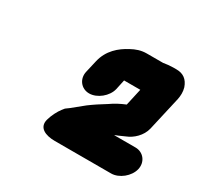

<svg xmlns="http://www.w3.org/2000/svg" viewBox="-106 -836 733 708"><g transform="rotate(30 261.0 -482.5)"><path d="M403 -705H334C310 -705 290 -698 270 -687C234 -668 198 -638 186 -587L174 -535C166 -501 189 -471 223 -471C257 -471 294 -501 302 -535L311 -577H380L364 -505C340 -495 323 -486 303 -472C280 -458 257 -443 237 -428L189 -389C185 -386 180 -382 174 -378L166 -368C155 -354 143 -331 137 -309C127 -271 161 -256 201 -256H441C475 -256 512 -286 520 -320C528 -354 505 -384 471 -384H380C383 -386 389 -388 394 -390L421 -402C447 -412 476 -438 484 -472L517 -617C520 -632 521 -649 516 -666C506 -695 487 -709 458 -709H444C433 -709 413 -707 403 -705Z"/></g></svg>

Font: Electronic
Style: SuThkIt
Weight: 900
Version: Version 1.011